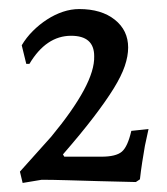

<svg xmlns="http://www.w3.org/2000/svg" viewBox="-20 -748 369 424"><path d="M24 -369 93 -446Q141 -504 165 -548.5Q189 -593 188 -624Q188 -669 137 -669Q82 -669 45 -607H38L28 -648Q38 -665 52.5 -679.5Q67 -694 84 -705Q101 -716 119 -722Q137 -728 155 -728Q204 -728 233.5 -704.5Q263 -681 263 -643Q263 -624 255.5 -602Q248 -580 231 -552.5Q214 -525 186.5 -489Q159 -453 119 -407L122 -402H204Q236 -402 249 -413Q262 -424 270 -459L308 -463Q304 -445 300 -426Q297 -409 294 -389.5Q291 -370 289 -352L280 -346Q238 -347 198 -348Q164 -349 129 -350Q94 -351 72 -351L30 -344Z"/></svg>

Font: Alegreya
Style: Regular
Weight: 400
Designer: Juan Pablo del Peral
Foundry: Juan Pablo del Peral
Version: Version 1.003